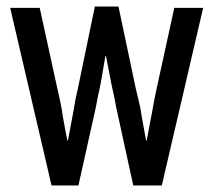

<svg xmlns="http://www.w3.org/2000/svg" viewBox="-20 -565 645 585"><path d="M268 -220 219 0H137L11 -541H101L155 -294Q159 -278 162 -263Q165 -248 168 -233Q170 -217 174.5 -193Q179 -169 185 -137H187Q199 -203 205 -233Q209 -262 217 -294L269 -545H341L394 -294Q398 -278 401.5 -263Q405 -248 408 -234Q410 -219 414.5 -195Q419 -171 425 -137H427Q433 -169 437.5 -193Q442 -217 445 -232Q450 -263 457 -294L511 -541H599L473 0H386L338 -220Q334 -237 331 -254Q328 -271 324 -288Q320 -305 315 -332Q310 -359 303 -394H301Q295 -359 290.5 -332Q286 -305 282 -288Q278 -271 275 -254Q272 -237 268 -220Z"/></svg>

Font: Medium
Style: Regular
Weight: 500
Designer: Fernando Haro
Foundry: deFharo
Version: Version 1.787